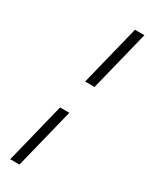

<svg xmlns="http://www.w3.org/2000/svg" viewBox="-231 -805 774 988"><g transform="rotate(30 156.0 -311.0)"><path d="M118 -221H173L84 138H29ZM252 -760H308L219 -401H163Z"/></g></svg>

Font: IBM Plex Serif
Style: Italic
Weight: 400
Italic angle: -14°
Designer: Mike Abbink, Paul van der Laan, Pieter van Rosmalen
Foundry: Bold Monday
Version: Version 3.001